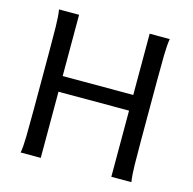

<svg xmlns="http://www.w3.org/2000/svg" viewBox="-104 -819 929 924"><g transform="rotate(15 360.0 -356.5)"><path d="M529.8 0V-329.6H178.2V0H78.1Q83.5 -29.3 84.5 -84.7Q85.4 -140.1 85.4 -212.4V-500.5Q85.4 -572.8 84.5 -628.2Q83.5 -683.6 78.1 -712.9H178.2V-407.7H529.8V-712.9H629.9Q624.5 -683.6 623.5 -628.2Q622.6 -572.8 622.6 -500.5V-212.4Q622.6 -140.1 623.5 -84.7Q624.5 -29.3 629.9 0Z"/></g></svg>

Font: Andika Afr
Style: Regular
Weight: 400
Designer: Victor Gaultney, Annie Olsen, Julie Remington, Don Collingsworth, Eric Hays, Becca Hirsbrunner
Foundry: SIL International
Version: Version 5.000